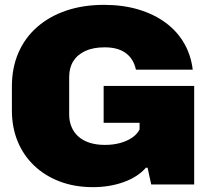

<svg xmlns="http://www.w3.org/2000/svg" viewBox="-20 -760 857 791"><path d="M363 11Q288 11 227 -12Q166 -35 121.5 -77Q77 -119 53 -177Q29 -235 29 -305V-404Q29 -481 56 -543Q83 -605 133.5 -649Q184 -693 253.5 -716.5Q323 -740 409 -740Q487 -740 551.5 -720.5Q616 -701 663.5 -665.5Q711 -630 739 -581Q767 -532 774 -473H540Q535 -496 524 -513.5Q513 -531 496.5 -542.5Q480 -554 459 -559.5Q438 -565 411 -565Q364 -565 331.5 -550Q299 -535 282 -508Q265 -481 265 -443V-288Q265 -260 275 -236.5Q285 -213 304 -196.5Q323 -180 350.5 -171.5Q378 -163 412 -163Q447 -163 475.5 -171Q504 -179 524.5 -193Q545 -207 555 -227V-254H407V-406H780V0H603L588 -69H581Q548 -31 490 -10Q432 11 363 11Z"/></svg>

Font: Hubot Sans Condensed ExtraLight Black
Style: Regular
Weight: 900
Version: Version 2.000